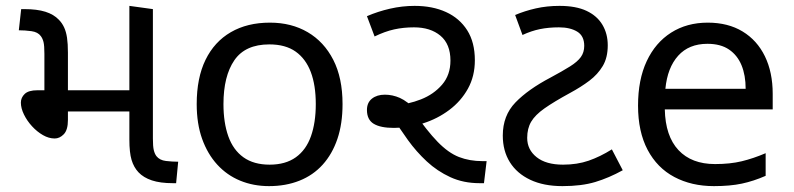

<svg xmlns="http://www.w3.org/2000/svg" viewBox="-20 -623 2699 653"><path d="M568 0Q525 0 496.5 -9.5Q468 -19 451 -37Q435 -54 427.5 -79Q420 -104 420 -148V-603L500 -592V-152Q500 -125 503 -112.5Q506 -100 512 -92Q523 -78 544.5 -75.5Q566 -73 586 -73L579 0ZM166 -152Q146 -152 126 -163.5Q106 -175 89 -193.5Q72 -212 61.5 -233.5Q51 -255 51 -274Q51 -291 64 -303.5Q77 -316 107 -316H432V-244H211V-215Q211 -181 197 -166.5Q183 -152 166 -152ZM131 -300V-440Q131 -468 128 -480Q125 -492 119 -500Q109 -514 87 -517Q65 -520 44 -520L52 -592H63Q106 -592 134.5 -583Q163 -574 180 -556Q191 -545 198 -530Q205 -515 208 -494.5Q211 -474 211 -444V-300Z M1145 -269Q1145 -202 1127.5 -150.5Q1110 -99 1077.5 -63Q1045 -27 998.5 -8.5Q952 10 895 10Q842 10 797 -8.5Q752 -27 719 -63Q686 -99 667.5 -150.5Q649 -202 649 -269Q649 -358 679 -419.5Q709 -481 765 -513.5Q821 -546 898 -546Q971 -546 1026.5 -513.5Q1082 -481 1113.5 -419.5Q1145 -358 1145 -269ZM740 -269Q740 -206 756.5 -159.5Q773 -113 808 -88Q843 -63 897 -63Q951 -63 986 -88Q1021 -113 1037.5 -159.5Q1054 -206 1054 -269Q1054 -333 1037 -378Q1020 -423 985.5 -447.5Q951 -472 896 -472Q814 -472 777 -418Q740 -364 740 -269Z M1611 0Q1556 0 1511.5 -20.5Q1467 -41 1431.5 -74Q1396 -107 1367.5 -146.5Q1339 -186 1315 -225L1323 -265Q1368 -268 1411.5 -285Q1455 -302 1483.5 -335Q1512 -368 1512 -417Q1512 -473 1478 -501.5Q1444 -530 1388 -530Q1352 -530 1320.5 -523Q1289 -516 1254 -499L1228 -568Q1265 -584 1306.5 -593.5Q1348 -603 1390 -603Q1451 -603 1497 -582Q1543 -561 1569 -520Q1595 -479 1595 -418Q1595 -364 1571.5 -321.5Q1548 -279 1508 -249Q1468 -219 1419 -203.5Q1370 -188 1320 -188Q1274 -188 1251 -202Q1228 -216 1228 -249Q1228 -274 1245 -287.5Q1262 -301 1289 -301Q1315 -301 1340 -290Q1365 -279 1398 -246H1385Q1432 -178 1468.5 -140.5Q1505 -103 1541 -89Q1577 -75 1621 -75H1635L1626 0Z M1893 10Q1829 10 1783.5 -11.5Q1738 -33 1714 -71.5Q1690 -110 1690 -162Q1690 -230 1733 -274.5Q1776 -319 1852 -359Q1893 -381 1918.5 -397Q1944 -413 1955.5 -429Q1967 -445 1967 -467Q1967 -501 1943 -515.5Q1919 -530 1881 -530Q1846 -530 1816.5 -524Q1787 -518 1757 -504L1732 -572Q1765 -586 1802.5 -594.5Q1840 -603 1883 -603Q1939 -603 1975 -586Q2011 -569 2029 -538.5Q2047 -508 2047 -469Q2047 -427 2030 -398.5Q2013 -370 1984.5 -348.5Q1956 -327 1919 -307Q1864 -277 1832 -254.5Q1800 -232 1786.5 -209Q1773 -186 1773 -154Q1773 -114 1805 -88.5Q1837 -63 1895 -63Q1943 -63 1982 -76.5Q2021 -90 2061 -115L2098 -44Q2051 -18 2004.5 -4Q1958 10 1893 10Z M2387 -546Q2456 -546 2505.5 -516Q2555 -486 2581.5 -431.5Q2608 -377 2608 -304V-251H2241Q2243 -160 2287.5 -112.5Q2332 -65 2412 -65Q2463 -65 2502.5 -74.5Q2542 -84 2584 -102V-25Q2543 -7 2503 1.5Q2463 10 2408 10Q2332 10 2273.5 -21Q2215 -52 2182.5 -113.5Q2150 -175 2150 -264Q2150 -352 2179.5 -415Q2209 -478 2262.5 -512Q2316 -546 2387 -546ZM2386 -474Q2323 -474 2286.5 -433.5Q2250 -393 2243 -321H2516Q2516 -367 2502 -401Q2488 -435 2459.5 -454.5Q2431 -474 2386 -474Z"/></svg>

Font: guzrati25
Style: Book
Weight: 400
Designer: Jelle Bosma - Monotype Design Team, Universal Thirst
Foundry: Monotype Imaging Inc.
Version: Version 2.106